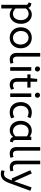

<svg xmlns="http://www.w3.org/2000/svg" viewBox="1842 -2622 1012 4736"><g transform="rotate(90 2348.0 -254.0)"><path d="M40 -450.2 59.1 -520Q150.9 -520 173.8 -446.8Q182.6 -459.5 196.5 -472.9Q210.4 -486.3 231 -500.5Q251.5 -514.6 279.8 -523.4Q308.1 -532.2 338.9 -532.2Q384.3 -532.2 425.5 -513.9Q466.8 -495.6 498.5 -462.4Q530.3 -429.2 549.1 -377.9Q567.9 -326.7 567.9 -265.1Q567.9 -204.6 549.1 -152.1Q530.3 -99.6 499 -64Q467.8 -28.3 426.5 -8.1Q385.3 12.2 340.8 12.2Q297.4 12.2 257.6 -5.1Q217.8 -22.5 189 -48.8V220.2H99.1V-387.2Q99.1 -450.2 40 -450.2ZM476.1 -262.2Q476.1 -349.6 430.9 -401.9Q385.7 -454.1 318.8 -454.1Q278.8 -454.1 243.9 -434.1Q209 -414.1 189 -386.2V-129.9Q247.6 -67.9 323.2 -67.9Q391.6 -67.9 433.8 -121.6Q476.1 -175.3 476.1 -262.2Z M1078.6 -259.8Q1078.6 -311.5 1056.9 -355.5Q1035.2 -399.4 996.6 -425.8Q958 -452.1 911.6 -452.1Q834 -452.1 789.3 -400.4Q744.6 -348.6 744.6 -262.2Q744.6 -182.6 793 -125.2Q841.3 -67.9 911.6 -67.9Q989.3 -67.9 1033.9 -120.6Q1078.6 -173.3 1078.6 -259.8ZM652.8 -259.8Q652.8 -383.3 726.1 -457.8Q799.3 -532.2 911.6 -532.2Q965.8 -532.2 1013.2 -512.9Q1060.5 -493.7 1095.5 -459.2Q1130.4 -424.8 1150.6 -373.8Q1170.9 -322.8 1170.9 -262.2Q1170.9 -180.7 1137 -117.9Q1103 -55.2 1044.2 -21.5Q985.4 12.2 911.6 12.2Q799.3 12.2 726.1 -63.7Q652.8 -139.6 652.8 -259.8Z M1375.5 -740.2V-171.9Q1375.5 -119.1 1397.7 -92.5Q1419.9 -65.9 1460.4 -65.9Q1494.1 -65.9 1529.3 -81.1L1551.3 -7.8Q1508.8 12.2 1448.2 12.2Q1374.5 12.2 1330.1 -30.8Q1285.6 -73.7 1285.6 -163.1V-740.2Z M1726.1 -520V0H1636.2V-520ZM1681.2 -608.9Q1654.8 -608.9 1636.5 -627.4Q1618.2 -646 1618.2 -671.9Q1618.2 -700.7 1635 -717.8Q1651.9 -734.9 1681.2 -734.9Q1707.5 -734.9 1725.8 -716.3Q1744.1 -697.8 1744.1 -671.9Q1744.1 -643.1 1727.3 -626Q1710.4 -608.9 1681.2 -608.9Z M1908.2 -501 1927.2 -665H1996.1V-501H2140.1V-422.9H1996.1V-171.9Q1996.1 -116.7 2018.8 -92.3Q2041.5 -67.9 2079.1 -67.9Q2121.1 -67.9 2168 -95.2L2193.4 -22.9Q2169.9 -8.8 2136 1.7Q2102.1 12.2 2068.4 12.2Q1992.7 12.2 1949.5 -37.8Q1906.2 -87.9 1906.2 -179.2V-422.9H1815.9V-501Z M2373 -520V0H2283.2V-520ZM2328.1 -608.9Q2301.8 -608.9 2283.4 -627.4Q2265.1 -646 2265.1 -671.9Q2265.1 -700.7 2282 -717.8Q2298.8 -734.9 2328.1 -734.9Q2354.5 -734.9 2372.8 -716.3Q2391.1 -697.8 2391.1 -671.9Q2391.1 -643.1 2374.3 -626Q2357.4 -608.9 2328.1 -608.9Z M2892.1 -501 2865.2 -424.8Q2810.5 -452.1 2754.9 -452.1Q2682.6 -452.1 2636.5 -400.9Q2590.3 -349.6 2590.3 -262.2Q2590.3 -179.7 2634.5 -123.8Q2678.7 -67.9 2749 -67.9Q2784.7 -67.9 2812 -75.7Q2839.4 -83.5 2872.1 -101.1L2899.9 -24.9Q2832 12.2 2743.2 12.2Q2632.3 12.2 2565.2 -63.2Q2498 -138.7 2498 -259.8Q2498 -335 2528.3 -396.7Q2558.6 -458.5 2616.7 -495.4Q2674.8 -532.2 2750 -532.2Q2828.1 -532.2 2892.1 -501Z M2960 -256.8Q2960 -374 3029.3 -453.1Q3098.6 -532.2 3206.1 -532.2Q3285.2 -532.2 3351.1 -478V-520H3433.1V-126Q3433.1 -64.9 3492.2 -64.9L3473.1 4.9Q3377.4 4.9 3356.9 -73.2Q3295.9 12.2 3193.8 12.2Q3145.5 12.2 3102.5 -7.1Q3059.6 -26.4 3028.1 -60.5Q2996.6 -94.7 2978.3 -145.8Q2960 -196.8 2960 -256.8ZM3213.9 -67.9Q3250.5 -67.9 3285.2 -85.7Q3319.8 -103.5 3343.3 -132.8V-412.1Q3282.2 -454.1 3214.8 -454.1Q3142.6 -454.1 3097.4 -400.4Q3052.2 -346.7 3052.2 -259.8Q3052.2 -175.8 3098.1 -121.8Q3144 -67.9 3213.9 -67.9Z M3696.8 -740.2V-171.9Q3696.8 -119.1 3719 -92.5Q3741.2 -65.9 3781.7 -65.9Q3815.4 -65.9 3850.6 -81.1L3872.6 -7.8Q3830.1 12.2 3769.5 12.2Q3695.8 12.2 3651.4 -30.8Q3606.9 -73.7 3606.9 -163.1V-740.2Z M4032.7 -740.2V-171.9Q4032.7 -119.1 4054.9 -92.5Q4077.1 -65.9 4117.7 -65.9Q4151.4 -65.9 4186.5 -81.1L4208.5 -7.8Q4166 12.2 4105.5 12.2Q4031.7 12.2 3987.3 -30.8Q3942.9 -73.7 3942.9 -163.1V-740.2Z M4266.1 231.9Q4208.5 231.9 4178.2 211.9L4198.2 137.2Q4228.5 153.8 4268.6 153.8Q4313.5 153.8 4345.5 125Q4377.4 96.2 4406.2 21L4429.2 -39.1H4381.3L4178.2 -496.1L4258.3 -532.2L4452.1 -99.1L4603.5 -527.8L4686.5 -496.1L4495.1 25.9Q4452.6 141.1 4398.9 186.5Q4345.2 231.9 4266.1 231.9Z"/></g></svg>

Font: ABeeZee
Style: Regular
Weight: 400
Designer: Anja Meiners
Foundry: Anja Meiners
Version: Version 1.002